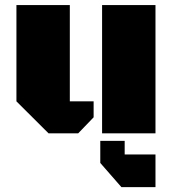

<svg xmlns="http://www.w3.org/2000/svg" viewBox="-20 -539 699 776"><path d="M176.3 0 46.4 -129.4V-518.6H262.2V-129.4H358.4V-64.9L295.9 0ZM392.6 0V-518.6H608.4V0ZM470.7 217.3 385.3 119.6V30.3H483.9V85.4H608.4V217.3Z"/></svg>

Font: Black Ops One
Style: Regular
Weight: 400
Designer: James Grieshaber, Eben Sorkin
Foundry: Sorkin Type Co.
Version: Version 1.004; ttfautohint (v1.8.4.7-5d5b)